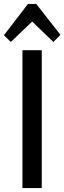

<svg xmlns="http://www.w3.org/2000/svg" viewBox="-46 -955 327 975"><path d="M166 -700V0H68V-700ZM-26 -776 96 -935H138L261 -778L225 -742L95 -867H140L9 -742Z"/></svg>

Font: Pathway Extreme Condensed Medium
Style: Regular
Weight: 500
Width: 3
Version: Version 1.001;gftools[0.9.26]